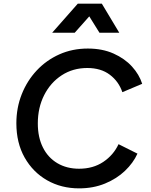

<svg xmlns="http://www.w3.org/2000/svg" viewBox="-20 -1024 832 1056"><path d="M415 12Q317 12 239 -32.5Q161 -77 115.5 -157.5Q70 -238 70 -346Q70 -431 99.5 -505.5Q129 -580 182 -636.5Q235 -693 306.5 -725Q378 -757 463 -757Q543 -757 604.5 -729.5Q666 -702 706 -658Q746 -614 762 -563L653 -517Q633 -576 584 -613Q535 -650 460 -650Q381 -650 319.5 -610Q258 -570 223 -501Q188 -432 188 -345Q188 -269 216 -213Q244 -157 295.5 -126.5Q347 -96 415 -96Q492 -96 548 -133.5Q604 -171 632 -231L736 -179Q713 -128 667.5 -84.5Q622 -41 557.5 -14.5Q493 12 415 12ZM267 -844 408 -1004H540L636 -844H527L471 -934L391 -844Z"/></svg>

Font: Plus Jakarta Sans SemiBold
Style: Italic
Weight: 600
Italic angle: -8°
Designer: Gumpita Rahayu
Foundry: Tokotype
Version: Version 2.071; ttfautohint (v1.8.4.7-5d5b);gftools[0.9.29]